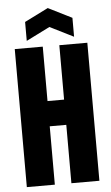

<svg xmlns="http://www.w3.org/2000/svg" viewBox="-60 -931 559 970"><g transform="rotate(-5 220.0 -446.0)"><path d="M36 0V-700H178V-424H262V-700H404V0H262V-296H178V0ZM100 -736V-832L220 -892L340 -832V-736L220 -796Z"/></g></svg>

Font: Tektur Condensed SemiBold
Style: Regular
Weight: 600
Width: 3
Designer: Adam Jagosz
Foundry: Adam Jagosz
Version: Version 1.005;gftools[0.9.30]